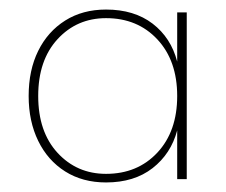

<svg xmlns="http://www.w3.org/2000/svg" viewBox="-20 -729 473 402"><path d="M40 -528Q40 -582 60 -622.5Q80 -663 116.5 -686Q153 -709 202 -709Q261 -709 299.5 -679.5Q338 -650 351 -600V-703H371V-354H351V-456Q338 -407 299.5 -377Q261 -347 202 -347Q153 -347 116.5 -370Q80 -393 60 -434Q40 -475 40 -528ZM60 -528Q60 -453 100.5 -409Q141 -365 202 -365Q268 -365 309.5 -409.5Q351 -454 351 -528Q351 -602 309.5 -646.5Q268 -691 202 -691Q141 -691 100.5 -647Q60 -603 60 -528Z"/></svg>

Font: Poppins Devanagari Thin
Style: Regular
Weight: 100
Designer: Ninad Kale (Devanagari), Jonny Pinhorn (Latin)
Foundry: Indian Type Foundry
Version: 4.005